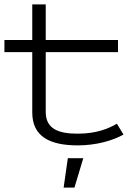

<svg xmlns="http://www.w3.org/2000/svg" viewBox="-20 -646 607 869"><path d="M0 -410H126V-137C126 -27 207 12 332 12C416 12 491 -10 539 -37L509 -86C469 -63 416 -41 331 -41C246 -41 187 -62 187 -139V-410H514V-465H187V-626H126V-465H0ZM357 70H287L268 203H317Z"/></svg>

Font: Stint Ultra Expanded
Style: Regular
Weight: 400
Width: 7
Designer: Astigmatic (AOETI)
Foundry: Astigmatic (AOETI)
Version: Version 1.000